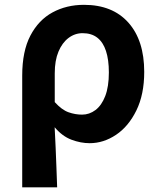

<svg xmlns="http://www.w3.org/2000/svg" viewBox="-20 -594 679 815"><path d="M74.3 201.1V-272.9Q74.3 -376.6 109 -442.9Q143.8 -509.3 203.1 -541.4Q262.3 -573.5 336.5 -573.5Q457.5 -573.5 524.9 -498.1Q592.2 -422.6 592.2 -288.9Q592.2 -192.9 558.8 -125Q525.5 -57.1 472.5 -21.7Q419.5 13.8 360.6 13.8Q322.5 13.8 283.2 -1Q243.9 -15.9 212 -53.9Q214.6 -8.7 216.2 33.2Q217.9 75 219.5 116.3Q221 157.5 222.6 201.1ZM328.3 -107.4Q359.3 -107.4 385.3 -126.9Q411.2 -146.4 426.7 -186.2Q442.1 -226.1 442.1 -286.6Q442.1 -340.3 429.9 -377.5Q417.8 -414.6 393.2 -433.9Q368.6 -453.2 330.6 -453.2Q297.9 -453.2 270.9 -432.9Q243.9 -412.5 228.2 -374.9Q212.4 -337.2 212.4 -282.8V-160.6Q242.3 -127.5 270.8 -117.5Q299.3 -107.4 328.3 -107.4Z"/></svg>

Font: Shanggu Sans SC VF
Style: Regular
Weight: 250
Designer: GuiWonder
Version: Version 1.021